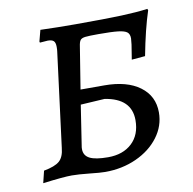

<svg xmlns="http://www.w3.org/2000/svg" viewBox="-64 -571 647 645"><g transform="rotate(-10 259.5 -249.0)"><path d="M192 4Q154 0 132 0Q104 0 33 9L43 -32Q81 -39 96.5 -52.5Q112 -66 115 -97L156 -418Q157 -424 157 -434Q157 -449 151 -454.5Q145 -460 131 -460L104 -458L103 -462L113 -500Q173 -498 232 -498Q336 -498 389.5 -500Q443 -502 479 -507L481 -502Q461 -441 444 -352L398 -348L406 -398Q408 -414 408 -419Q408 -434 399.5 -440.5Q391 -447 369.5 -449.5Q348 -452 303 -452Q270 -452 257.5 -450.5Q245 -449 240.5 -443Q236 -437 234 -422L211 -279H292Q369 -279 413 -246.5Q457 -214 457 -158Q457 -112 428.5 -74Q400 -36 351.5 -14Q303 8 245 8Q228 8 192 4ZM375 -146Q375 -220 285 -234L203 -229L182 -92Q181 -88 181 -81Q181 -59 200.5 -49Q220 -39 263 -39Q314 -39 344.5 -67.5Q375 -96 375 -146Z"/></g></svg>

Font: Alegreya SC
Style: Italic
Weight: 400
Italic angle: -7°
Designer: Juan Pablo del Peral
Foundry: Huerta Tipografica
Version: Version 2.007; ttfautohint (v1.6)